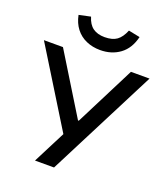

<svg xmlns="http://www.w3.org/2000/svg" viewBox="-171 -1051 1013 1165"><g transform="rotate(20 335.0 -468.5)"><path d="M193 0 312 -233 309 -195 -6 -705H117L355 -318H360L556 -705H676L316 0ZM334 -765Q285 -765 244 -783Q203 -801 176 -836Q149 -871 139 -921L214 -937Q228 -890 257.5 -869Q287 -848 333 -848Q383 -848 411.5 -868.5Q440 -889 459 -936L533 -921Q514 -843 461 -804Q408 -765 334 -765Z"/></g></svg>

Font: Nunito Sans 6pt SemiBold
Style: Regular
Weight: 600
Version: Version 3.101;gftools[0.9.27]